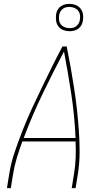

<svg xmlns="http://www.w3.org/2000/svg" viewBox="-20 -976 540 996"><path d="M16 0 28 -74Q37 -131 56 -187Q75 -243 97 -299Q119 -355 144 -409.5Q169 -464 195.5 -518.5Q222 -573 248.5 -627Q275 -681 304 -735H326Q337 -681 346.5 -627Q356 -573 364.5 -518.5Q373 -464 379 -409.5Q385 -355 389 -299Q393 -243 393 -187Q393 -131 384 -74L372 0H352L364 -74Q371 -116 372.5 -158Q374 -200 372 -242H96Q80 -200 67.5 -158Q55 -116 48 -74L36 0ZM103 -260H372Q367 -375 350 -487Q333 -599 312 -709Q254 -599 200 -487Q146 -375 103 -260ZM341 -814Q324 -814 308.5 -820Q293 -826 283 -839Q273 -852 271 -868.5Q269 -885 271 -902Q273 -914 279 -925Q285 -936 295 -943Q305 -950 316.5 -953Q328 -956 340 -956Q357 -956 372.5 -950Q388 -944 398 -931Q408 -918 410.5 -901.5Q413 -885 410 -868Q408 -856 402 -845Q396 -834 386 -827Q376 -820 364.5 -817Q353 -814 341 -814ZM341 -830Q350 -830 359 -832Q368 -834 375.5 -840Q383 -846 388 -854.5Q393 -863 394 -872Q397 -885 395 -898Q393 -911 385.5 -920.5Q378 -930 366 -935Q354 -940 341 -940Q332 -940 322.5 -938Q313 -936 305.5 -930Q298 -924 293 -915.5Q288 -907 287 -898Q285 -885 286.5 -872Q288 -859 295.5 -849.5Q303 -840 315.5 -835Q328 -830 341 -830Z"/></svg>

Font: Iosevka Term Curly Thin
Style: Italic
Weight: 100
Italic angle: -9°
Designer: Belleve Invis
Foundry: Belleve Invis
Version: Version 32.3.0